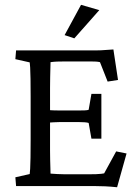

<svg xmlns="http://www.w3.org/2000/svg" viewBox="-20 -786 583 811"><path d="M474.6 4.9Q446.3 2 424.3 1Q402.3 0 382.8 0H47.9L44.9 -37.1L105.5 -50.8Q106.4 -55.7 107.4 -73.2Q108.4 -90.8 108.9 -121.1Q109.4 -151.4 109.4 -194.3V-377.9Q109.4 -421.9 108.9 -452.6Q108.4 -483.4 107.4 -501Q106.4 -518.6 105.5 -522.5L44.9 -536.1L47.9 -573.2H361.3Q375 -573.2 390.6 -573.2Q406.2 -573.2 423.3 -574.7Q440.4 -576.2 459 -577.1L478.5 -448.2L434.6 -441.4L402.3 -523.4Q394.5 -525.4 384.8 -525.9Q375 -526.4 364.3 -526.4H253.9Q235.4 -526.4 221.2 -525.9Q207 -525.4 193.4 -523.4Q193.4 -519.5 192.9 -501.5Q192.4 -483.4 191.9 -460Q191.4 -436.5 191.4 -413.1V-149.4Q191.4 -129.9 191.9 -109.9Q192.4 -89.8 192.9 -74.7Q193.4 -59.6 193.4 -52.7Q208 -51.8 222.7 -50.8Q237.3 -49.8 255.9 -49.8H350.6Q372.1 -49.8 385.7 -50.3Q399.4 -50.8 407.2 -51.8Q415 -52.7 419.9 -53.7L470.7 -146.5L514.6 -137.7ZM366.2 -200.2 354.5 -266.6Q349.6 -268.6 337.9 -269.5Q326.2 -270.5 309.6 -270.5H235.4Q222.7 -270.5 207.5 -269.5Q192.4 -268.6 176.8 -267.6V-321.3Q192.4 -320.3 207.5 -319.8Q222.7 -319.3 235.4 -319.3H309.6Q326.2 -319.3 337.9 -319.8Q349.6 -320.3 354.5 -322.3L366.2 -389.6H408.2V-200.2ZM293.9 -624 252.9 -637.7 322.3 -765.6 399.4 -743.2Z"/></svg>

Font: Crimson Pro ExtraLight
Style: Regular
Weight: 400
Version: Version 1.002